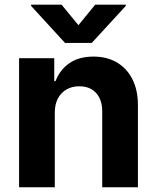

<svg xmlns="http://www.w3.org/2000/svg" viewBox="-20 -792 664 812"><path d="M211.7 -315.2V0H60.7V-545.9H209.4V-448.8H214.8Q233.3 -497 273.7 -524.9Q314.1 -552.7 375.2 -552.7Q432.1 -552.7 474.4 -527.9Q516.6 -503.1 539.9 -457Q563.3 -410.9 563.3 -347.3V0H412.3V-320.3Q412.3 -370.2 386.5 -398.7Q360.7 -427.1 315.2 -427.1Q284.9 -427.1 261.5 -413.8Q238.1 -400.5 224.9 -375.6Q211.7 -350.8 211.7 -315.2ZM240.4 -772.3 311.7 -685.5 382.6 -772.3H511.9V-767L368 -610.4H255.1L111.5 -767V-772.3Z"/></svg>

Font: Inter V
Style: 
Weight: 400
Designer: Rasmus Andersson
Foundry: rsms
Version: Version 4.000;git-a3f224843